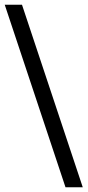

<svg xmlns="http://www.w3.org/2000/svg" viewBox="-31 -712 374 812"><path d="M319 80H246L-11 -692H62Z"/></svg>

Font: Bricolage Grotesque 36pt Light
Style: Regular
Weight: 300
Designer: Mathieu Triay
Foundry: Atelier Triay
Version: Version 1.001;gftools[0.9.33.dev8+g029e19f]